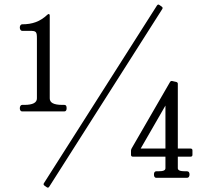

<svg xmlns="http://www.w3.org/2000/svg" viewBox="-20 -790 961 853"><path d="M698 -761 688 -768C684 -771 680 -770 677 -765L175 24C172 29 174 32 178 35L188 42C192 45 196 44 199 39L701 -750C704 -755 702 -758 698 -761ZM266 -295C273 -295 276 -301 276 -309C276 -318 274 -324 266 -324H257C218 -324 201 -334 201 -353V-721C201 -728 196 -730 191 -725C158 -694 124 -682 78 -682C72 -682 68 -675 68 -668C68 -660 72 -653 78 -653H111C141 -653 144 -650 144 -619V-353C144 -334 126 -324 88 -324H78C72 -324 68 -317 68 -309C68 -301 72 -295 78 -295ZM811 0C818 0 822 -6 822 -15C822 -24 818 -29 811 -29H804C780 -29 770 -33 770 -43V-94H827C832 -94 835 -97 835 -102V-122C835 -127 832 -130 827 -130H770V-418C770 -422 767 -425 763 -426L745 -430C741 -431 737 -429 735 -425L565 -131C563 -127 562 -124 562 -121V-102C562 -97 565 -94 570 -94H715V-43C715 -33 706 -29 682 -29H674C667 -29 664 -23 664 -15C664 -6 667 0 674 0ZM715 -321V-130H605Z"/></svg>

Font: Shippori Mincho OTF
Style: Regular
Weight: 400
Designer: FONTDASU
Foundry: FONTDASU / Google Inc. / but / Adobe
Version: Version 3.300;hotconv 1.0.109;makeotfexe 2.5.65596